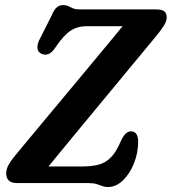

<svg xmlns="http://www.w3.org/2000/svg" viewBox="-20 -738 692 774"><path d="M335.5 0H48Q5 0 5 -39.5Q5 -56.5 15.2 -74.5Q25.5 -92.5 40 -109.5Q53.5 -126 83.5 -162.2Q113.5 -198.5 154 -247Q194.5 -295.5 239.8 -349.8Q285 -404 329.2 -457.2Q373.5 -510.5 411.5 -556.2Q449.5 -602 474.5 -632.5H330Q292.5 -632.5 264.5 -614.2Q236.5 -596 204 -547.5Q189 -524.5 174.5 -519.8Q160 -515 146.5 -521.5Q132.5 -528.5 131 -542.8Q129.5 -557 137.5 -575L186.5 -672Q197.5 -698.5 208.5 -708Q219.5 -717.5 235 -717.5Q247 -717.5 255.5 -713Q264 -708.5 274.8 -704.2Q285.5 -700 304 -700H608.5Q632 -700 642 -692.5Q652 -685 652 -668Q652 -652.5 640.8 -634.8Q629.5 -617 612.5 -596Q600.5 -581.5 571 -546Q541.5 -510.5 501 -461.5Q460.5 -412.5 414.8 -357.2Q369 -302 324 -247.5Q279 -193 240.2 -146Q201.5 -99 175.5 -67H312.5Q348 -67 375.8 -73.8Q403.5 -80.5 425.8 -102.2Q448 -124 467 -169Q477.5 -191 487.2 -199.8Q497 -208.5 507.5 -208.5Q537 -208.5 537 -166Q536.5 -120.5 519.8 -78.8Q503 -37 475.2 -10.5Q447.5 16 415 16Q402.5 16 392.5 12Q382.5 8 369.5 4Q356.5 0 335.5 0Z"/></svg>

Font: Fraunces 144pt SuperSoft SemiBold
Style: Italic
Weight: 600
Italic angle: -16°
Version: Version 1.000;[b76b70a41]